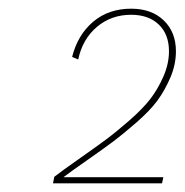

<svg xmlns="http://www.w3.org/2000/svg" viewBox="-20 -755 425 442"><path d="M102 -333 105 -348Q123 -362 161.5 -389Q200 -416 223 -433Q246 -450 277 -477Q308 -504 325.5 -526.5Q343 -549 356 -578.5Q369 -608 369 -637Q369 -676 345.5 -698.5Q322 -721 282 -721Q236 -721 203 -693Q170 -665 160 -618L146 -624Q159 -675 194.5 -705Q230 -735 282 -735Q329 -735 357 -708Q385 -681 385 -637Q385 -606 372 -576Q359 -546 342 -523Q325 -500 294 -473Q263 -446 241 -429.5Q219 -413 181 -386.5Q143 -360 126 -347H159H356L353 -333Z"/></svg>

Font: Elaine Sans Thin
Style: Italic
Weight: 250
Italic angle: -13°
Designer: Wei Huang
Foundry: Wei Huang
Version: Version 2.001;December 24, 2019;FontCreator 12.0.0.2547 64-b